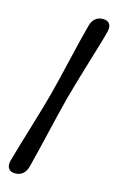

<svg xmlns="http://www.w3.org/2000/svg" viewBox="-135 -802 600 998"><g transform="rotate(15 165.5 -303.0)"><path d="M128.5 -302.5Q138.5 -340.5 151.2 -393.2Q164 -446 177.2 -502.5Q190.5 -559 202.8 -609.8Q215 -660.5 224.5 -694.5Q231 -721 247.5 -735.8Q264 -750.5 289.5 -750.5Q315.5 -750.5 325.5 -734.5Q335.5 -718.5 328.5 -692Q320 -659 305 -609Q290 -559 273 -502.8Q256 -446.5 240.5 -393.5Q225 -340.5 215 -302.5Q204.5 -264 192 -211.2Q179.5 -158.5 166 -102Q152.5 -45.5 140.5 4.5Q128.5 54.5 120 87Q105 143 55 143Q28.5 143 18.5 127Q8.5 111 15.5 84.5Q24.5 51 39.5 0.8Q54.5 -49.5 71.2 -105.2Q88 -161 103.2 -212.8Q118.5 -264.5 128.5 -302.5Z"/></g></svg>

Font: Fraunces 72pt S100
Style: Bold Italic
Weight: 700
Italic angle: -16°
Version: Version 1.000; ttfautohint (v1.8.3)